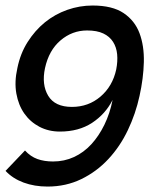

<svg xmlns="http://www.w3.org/2000/svg" viewBox="-30 -668 596 699"><path d="M33.2 -419.9Q43.9 -473.1 70.6 -515.1Q97.2 -557.1 133.5 -586.7Q169.9 -616.2 214.8 -632.1Q259.8 -647.9 307.1 -647.9Q378.9 -647.9 419.9 -620.4Q460.9 -592.8 478 -546.9Q495.1 -501 493.7 -441.9Q492.2 -382.8 478 -318.8Q463.9 -253.9 435.5 -194.3Q407.2 -134.8 364.5 -88.9Q321.8 -43 265.9 -15.9Q210 11.2 143.1 11.2Q95.2 11.2 55.7 -3.4Q16.1 -18.1 -9.8 -45.9L61 -120.1Q81.1 -98.1 106 -89.1Q130.9 -80.1 163.1 -80.1Q204.1 -80.1 239.5 -96.4Q274.9 -112.8 302.5 -142.8Q330.1 -172.9 350.1 -213.9Q370.1 -254.9 379.9 -304.2Q354 -252.9 305.4 -220.9Q256.8 -189 188 -189Q147 -189 113.5 -206.5Q80.1 -224.1 58.6 -254.6Q37.1 -285.2 29.5 -327.6Q22 -370.1 33.2 -419.9ZM133.8 -419.9Q121.1 -359.9 145.5 -319.3Q169.9 -278.8 231.9 -278.8Q292 -278.8 335.9 -316.4Q379.9 -354 393.1 -415Q398.9 -444.8 396.5 -470.5Q394 -496.1 381.6 -515.6Q369.1 -535.2 346.2 -546.1Q323.2 -557.1 287.1 -557.1Q232.9 -557.1 190.4 -521Q147.9 -484.9 133.8 -419.9Z"/></svg>

Font: Anonymous Pro
Style: Bold Italic
Weight: 700
Italic angle: -12°
Monospace: yes
Designer: Mark Simonson
Version: Version 1.003